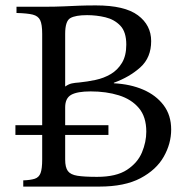

<svg xmlns="http://www.w3.org/2000/svg" viewBox="-20 -690 703 710"><path d="M66 0V-23Q93 -24 108.5 -29Q124 -34 130 -50Q136 -66 136 -100V-191H37V-227H136V-565Q136 -600 128.5 -615.5Q121 -631 101 -636Q81 -641 41 -642V-665H136Q185 -665 216 -666.5Q247 -668 273.5 -669Q300 -670 335 -670Q441 -670 490 -633.5Q539 -597 539 -538Q539 -477 499 -441Q459 -405 401 -384V-382Q462 -379 509.5 -358.5Q557 -338 585 -301Q613 -264 613 -211Q613 -159 585.5 -110.5Q558 -62 499.5 -31Q441 0 347 0ZM221 -370Q234 -379 245.5 -381.5Q257 -384 273 -385Q303 -388 333.5 -394.5Q364 -401 389.5 -416Q415 -431 431 -457.5Q447 -484 447 -525Q447 -572 425 -595Q403 -618 370 -626Q337 -634 302 -634Q259 -634 240 -623Q221 -612 221 -565ZM339 -36Q410 -36 449.5 -62Q489 -88 505 -126.5Q521 -165 521 -203Q521 -258 493.5 -290.5Q466 -323 419.5 -337.5Q373 -352 315 -352Q266 -352 243.5 -339.5Q221 -327 221 -293V-227H381V-191H221V-100Q221 -71 231 -57.5Q241 -44 266.5 -40Q292 -36 339 -36Z"/></svg>

Font: Bona Nova
Style: Regular
Weight: 400
Designer: Mateusz Machalski
Foundry: Capitalics
Version: Version 4.001; ttfautohint (v1.8.3)